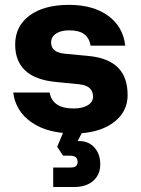

<svg xmlns="http://www.w3.org/2000/svg" viewBox="-20 -534 576 786"><path d="M246.4 -10 214.1 67 238.3 103.4H267.1Q297.8 103.4 297.8 128.8Q297.8 151.8 269.6 151.8H197.8V231.6H283.4Q332.7 231.6 361.5 206.4Q390.4 181.1 390.4 138.7Q390.4 96.4 366.6 69.9Q342.9 43.4 304.1 43.4H298L325.6 -10ZM305.2 -188.9Q334.6 -185.6 347.7 -172.5Q360.9 -159.3 360.9 -138.6Q360.9 -116.2 339.1 -103Q317.3 -89.9 281.2 -89.9Q194.8 -89.9 183.1 -155.3H34Q44 -78.1 109.7 -32.8Q175.5 12.4 283.1 12.4Q349.4 12.4 398.6 -7.2Q447.7 -26.9 475.1 -62.1Q502.4 -97.4 502.4 -144.7Q502.4 -218.8 462.3 -258Q422.2 -297.3 342.9 -304.9L245.7 -314Q216.7 -317.1 203 -328.2Q189.3 -339.2 189.3 -360.5Q189.3 -383 209.4 -396.4Q229.4 -409.8 263.3 -409.8Q302.8 -409.8 324 -394.6Q345.3 -379.4 351 -347.1H492.7Q483.9 -424.9 422.6 -469.5Q361.4 -514.1 262.2 -514.1Q160.3 -514.1 101.2 -470.6Q42.1 -427 42.1 -351.6Q42.1 -284 83.1 -245.4Q124.1 -206.7 209.2 -198.4Z"/></svg>

Font: Overused Grotesk Light
Style: Regular
Weight: 300
Designer: RandomMaerks
Version: Version 0.005